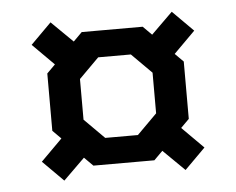

<svg xmlns="http://www.w3.org/2000/svg" viewBox="-40 -566 647 527"><g transform="rotate(-5 284.0 -302.0)"><path d="M117 -84 60 -141 119 -200 96 -223V-381L119 -404L60 -463L117 -520L176 -462L200 -486H368L392 -462L451 -520L508 -463L449 -404L472 -381V-223L449 -200L508 -141L451 -84L392 -142L368 -118H200L176 -142ZM239 -191H329L384 -246V-358L329 -413H239L184 -358V-246Z"/></g></svg>

Font: Tomorrow
Style: Regular
Weight: 400
Designer: Tony de Marco, Monica Rizzolli
Foundry: Just in Type
Version: Version 2.002